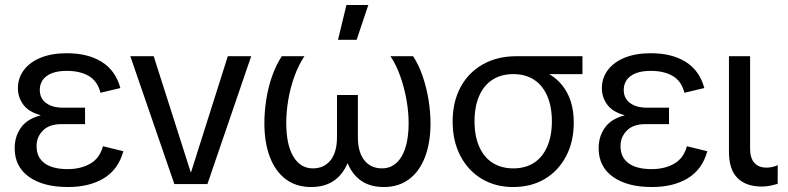

<svg xmlns="http://www.w3.org/2000/svg" viewBox="-20 -740 3169 772"><path d="M253 12Q154 12 96.5 -29Q39 -70 39 -144Q39 -191 64 -226.5Q89 -262 143 -276V-277Q95 -290 73.5 -319.5Q52 -349 52 -385Q52 -427 76.5 -459Q101 -491 145 -508.5Q189 -526 248 -526Q334 -526 389.5 -491Q445 -456 464 -386L384 -367Q372 -414 337 -434.5Q302 -455 249 -455Q196 -455 168 -434.5Q140 -414 140 -378Q140 -345 165 -326Q190 -307 234 -307H322V-241H228Q178 -241 152.5 -215Q127 -189 127 -153Q127 -107 159.5 -83.5Q192 -60 252 -60Q305 -60 343 -82Q381 -104 394 -152L476 -132Q456 -59 398 -23.5Q340 12 253 12Z M681 0 504 -514H598L747 -47H748L896 -514H990L814 0Z M1231 12Q1171 12 1129 -19.5Q1087 -51 1065 -109Q1043 -167 1043 -244Q1043 -290 1050.5 -339Q1058 -388 1074 -433.5Q1090 -479 1113 -514H1204Q1180 -478 1163.5 -432Q1147 -386 1139 -338Q1131 -290 1131 -246Q1131 -158 1159.5 -110.5Q1188 -63 1238 -63Q1283 -63 1309 -95.5Q1335 -128 1335 -189V-358H1419V-189Q1419 -128 1445 -95.5Q1471 -63 1516 -63Q1566 -63 1594.5 -110.5Q1623 -158 1623 -246Q1623 -290 1614.5 -338Q1606 -386 1590 -432Q1574 -478 1550 -514H1641Q1664 -479 1679.5 -433.5Q1695 -388 1703 -339Q1711 -290 1711 -244Q1711 -167 1689 -109Q1667 -51 1625 -19.5Q1583 12 1523 12Q1470 12 1434 -12Q1398 -36 1378 -83H1377Q1357 -36 1320.5 -12Q1284 12 1231 12ZM1339 -580 1373 -720H1461L1414 -580Z M2043 12Q1972 12 1917 -21Q1862 -54 1831 -113.5Q1800 -173 1800 -251Q1800 -330 1831.5 -389Q1863 -448 1921 -481Q1979 -514 2057 -514H2322V-442H2190V-441Q2219 -424 2241 -396.5Q2263 -369 2275 -332Q2287 -295 2287 -247Q2287 -170 2256 -111.5Q2225 -53 2170.5 -20.5Q2116 12 2043 12ZM2044 -63Q2092 -63 2126.5 -85Q2161 -107 2180 -150Q2199 -193 2199 -252Q2199 -312 2180 -355Q2161 -398 2126.5 -420Q2092 -442 2044 -442Q1996 -442 1961 -420Q1926 -398 1907 -355Q1888 -312 1888 -252Q1888 -193 1907 -150Q1926 -107 1961 -85Q1996 -63 2044 -63Z M2601 12Q2502 12 2444.5 -29Q2387 -70 2387 -144Q2387 -191 2412 -226.5Q2437 -262 2491 -276V-277Q2443 -290 2421.5 -319.5Q2400 -349 2400 -385Q2400 -427 2424.5 -459Q2449 -491 2493 -508.5Q2537 -526 2596 -526Q2682 -526 2737.5 -491Q2793 -456 2812 -386L2732 -367Q2720 -414 2685 -434.5Q2650 -455 2597 -455Q2544 -455 2516 -434.5Q2488 -414 2488 -378Q2488 -345 2513 -326Q2538 -307 2582 -307H2670V-241H2576Q2526 -241 2500.5 -215Q2475 -189 2475 -153Q2475 -107 2507.5 -83.5Q2540 -60 2600 -60Q2653 -60 2691 -82Q2729 -104 2742 -152L2824 -132Q2804 -59 2746 -23.5Q2688 12 2601 12Z M3043 10Q2979 10 2945 -24.5Q2911 -59 2911 -129V-514H2996V-142Q2996 -105 3013 -85.5Q3030 -66 3062 -66Q3072 -66 3083 -68Q3094 -70 3107 -76V-1Q3091 4 3075.5 7Q3060 10 3043 10Z"/></svg>

Font: TikTok Sans 24pt
Style: Regular
Weight: 400
Version: Version 4.000